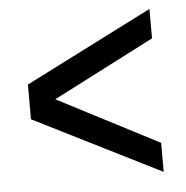

<svg xmlns="http://www.w3.org/2000/svg" viewBox="-41 -504 522 540"><g transform="rotate(-5 220.0 -234.0)"><path d="M400 -86V-4L41 -184V-282L400 -464V-381L114 -234Z"/></g></svg>

Font: Pragati Narrow
Style: Regular
Weight: 400
Designer: Hector Gatti, Marcela Romero, Pablo Cosgaya and Nicolas Silva
Foundry: Omnibus-Type
Version: Version 1.010; ttfautohint (v1.3)